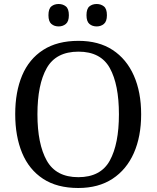

<svg xmlns="http://www.w3.org/2000/svg" viewBox="-20 -929 782 959"><path d="M371 10Q265 10 195 -36Q125 -82 90.5 -165Q56 -248 56 -359Q56 -470 90.5 -552Q125 -634 195.5 -679.5Q266 -725 372 -725Q473 -725 542.5 -679.5Q612 -634 648.5 -551.5Q685 -469 685 -358Q685 -247 648.5 -164.5Q612 -82 542 -36Q472 10 371 10ZM371 -44Q483 -44 528.5 -127Q574 -210 574 -358Q574 -507 528.5 -589Q483 -671 372 -671Q260 -671 213.5 -589Q167 -507 167 -358Q167 -210 213.5 -127Q260 -44 371 -44ZM463 -797Q441 -797 426.5 -809.5Q412 -822 412 -853Q412 -885 426.5 -897Q441 -909 463 -909Q484 -909 499 -897Q514 -885 514 -853Q514 -822 499 -809.5Q484 -797 463 -797ZM273 -797Q251 -797 236.5 -809.5Q222 -822 222 -853Q222 -885 236.5 -897Q251 -909 273 -909Q294 -909 309 -897Q324 -885 324 -853Q324 -822 309 -809.5Q294 -797 273 -797Z"/></svg>

Font: Noto Serif Toto
Style: Regular
Weight: 400
Designer: Monotype Design Team
Foundry: Monotype Imaging Inc.
Version: Version 2.001